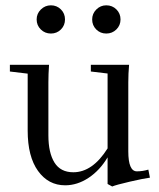

<svg xmlns="http://www.w3.org/2000/svg" viewBox="-20 -675 590 711"><path d="M115.7 -603Q115.7 -624.5 131.3 -639.9Q147 -655.3 168.5 -655.3Q190.4 -655.3 205.6 -640.1Q220.7 -625 220.7 -603Q220.7 -581.1 205.6 -565.9Q190.4 -550.8 168.5 -550.8Q146.5 -550.8 131.1 -565.9Q115.7 -581.1 115.7 -603ZM321.3 -603Q321.3 -624.5 336.7 -639.9Q352.1 -655.3 373.5 -655.3Q396 -655.3 411.1 -640.1Q426.3 -625 426.3 -603Q426.3 -581.1 410.9 -565.9Q395.5 -550.8 373.5 -550.8Q351.6 -550.8 336.4 -565.9Q321.3 -581.1 321.3 -603ZM221.2 11.2Q159.2 11.2 120.8 -42Q82.5 -95.2 82.5 -191.4V-402.3L16.6 -410.2V-435.1H161.6Q159.2 -400.9 159.2 -370.1V-173.8Q159.2 -109.4 181.6 -73.2Q204.1 -37.1 251.5 -37.1Q322.8 -37.1 378.4 -125.5V-402.8L316.4 -410.2V-435.1H458Q455.1 -402.3 455.1 -370.1V-114.7Q455.1 -40.5 486.8 -40.5Q508.3 -40.5 529.3 -46.9L535.2 -17.1Q512.2 -14.2 460.4 -2.2Q408.7 9.8 395.5 15.6L378.4 6.3V-92.3Q349.6 -43.9 307.9 -16.4Q266.1 11.2 221.2 11.2Z"/></svg>

Font: Elstob
Style: Regular
Weight: 400
Designer: Peter S. Baker
Version: Version 1.015